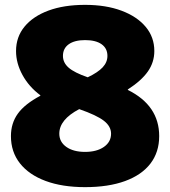

<svg xmlns="http://www.w3.org/2000/svg" viewBox="-20 -760 700 790"><path d="M330 10Q236 10 167.5 -15.5Q99 -41 62 -88Q25 -135 25 -200Q25 -253 53.5 -292.5Q82 -332 146 -366V-368Q99 -403 72.5 -451.5Q46 -500 46 -550Q46 -608 81 -650.5Q116 -693 179.5 -716.5Q243 -740 330 -740Q416 -740 480 -716Q544 -692 579.5 -649.5Q615 -607 615 -550Q615 -504 588.5 -466Q562 -428 506 -392V-390Q635 -326 635 -200Q635 -134 599 -87Q563 -40 494.5 -15Q426 10 330 10ZM330 -135Q378 -135 407.5 -155.5Q437 -176 437 -210Q437 -240 407.5 -263Q378 -286 306 -311Q224 -268 224 -210Q224 -176 253 -155.5Q282 -135 330 -135ZM341 -442Q383 -462 402.5 -483Q422 -504 422 -530Q422 -561 398 -578Q374 -595 330 -595Q287 -595 263 -578Q239 -561 239 -530Q239 -502 262.5 -481.5Q286 -461 341 -442Z"/></svg>

Font: M PLUS 1 Thin Black
Style: Regular
Weight: 900
Version: Version 1.001